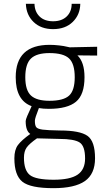

<svg xmlns="http://www.w3.org/2000/svg" viewBox="-20 -744 546 1002"><path d="M259 238Q139 238 97 204.5Q55 171 55 82Q55 38 73.5 13Q92 -12 138 -45Q114 -61 114 -112Q114 -119 122 -138.5Q130 -158 138 -174L145 -190Q62 -220 62 -341Q62 -510 239 -510Q262 -510 288.5 -507Q315 -504 330 -500L344 -497L487 -500V-454L384 -455Q421 -420 421 -341Q421 -250 376.5 -213Q332 -176 235 -176Q205 -176 183 -180Q162 -127 162 -114Q162 -89 169.5 -80Q177 -71 202.5 -67.5Q228 -64 293 -63Q397 -63 436.5 -35Q476 -7 476 82Q476 164 423 201Q370 238 259 238ZM289 -19 173 -22Q133 6 119 26Q105 46 105 79Q105 145 136 169.5Q167 194 260 194Q346 194 385 167.5Q424 141 424 83Q424 18 395.5 -0.5Q367 -19 289 -19ZM238 -218Q311 -218 340.5 -245Q370 -272 370 -341Q370 -411 340.5 -439Q311 -467 238 -467Q171 -467 141.5 -438.5Q112 -410 112 -341Q112 -273 141.5 -245.5Q171 -218 238 -218ZM115 -724H160Q161 -683 186.5 -658Q212 -633 257 -633Q302 -633 328 -658Q354 -683 354 -724H399Q398 -667 359.5 -629.5Q321 -592 257 -592Q194 -592 155.5 -629Q117 -666 115 -724Z"/></svg>

Font: TitilliumText
Style: Light
Weight: 300
Designer: Accademia di Belle Arti di Urbino and others
Foundry: Accademia di Belle Arti di Urbino and others.
Version: Version 60.001